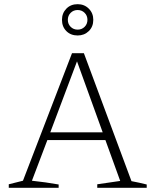

<svg xmlns="http://www.w3.org/2000/svg" viewBox="-20 -900 744 920"><path d="M610 -32Q647 -25 683 -16V0H446V-17L556 -33L485 -229H207L133 -34Q199 -27 261 -16V0H22V-17L90 -34L325 -645H382ZM221 -266H472L349 -606ZM352 -730Q319 -730 298 -751Q277 -772 277 -805Q277 -837 298 -858.5Q319 -880 352 -880Q384 -880 405.5 -858.5Q427 -837 427 -805Q427 -772 405.5 -751Q384 -730 352 -730ZM352 -758Q372 -758 385.5 -771.5Q399 -785 399 -805Q399 -825 385.5 -838.5Q372 -852 352 -852Q332 -852 318.5 -838.5Q305 -825 305 -805Q305 -785 318.5 -771.5Q332 -758 352 -758Z"/></svg>

Font: Piazzolla ExtraLight
Style: Regular
Weight: 200
Designer: Juan Pablo del Peral
Foundry: Huerta Tipografica
Version: Version 1.330